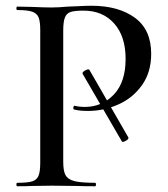

<svg xmlns="http://www.w3.org/2000/svg" viewBox="-20 -648 586 668"><path d="M267 -393Q267 -398 277.5 -403.5Q288 -409 291 -405L427 -169V-168Q427 -163 416.5 -157.5Q406 -152 404 -156L267 -392ZM311 -12Q314 -12 314 -6Q314 0 311 0Q270 0 247 -1L160 -2L91 -1Q72 0 40 0Q37 0 37 -6Q37 -12 40 -12Q76 -12 92 -17Q108 -22 114 -36.5Q120 -51 120 -81V-544Q120 -574 114 -588Q108 -602 91.5 -607.5Q75 -613 40 -613Q37 -613 37 -619Q37 -625 40 -625L90 -624Q134 -622 159 -622Q183 -622 216 -625Q228 -625 253.5 -626.5Q279 -628 298 -628Q392 -628 449 -586.5Q506 -545 506 -461Q506 -396 473.5 -351Q441 -306 390.5 -284Q340 -262 286 -262Q257 -262 238 -267Q235 -267 235 -272Q235 -275 236.5 -278Q238 -281 240 -280Q256 -276 275 -276Q335 -276 376 -319Q417 -362 417 -443Q417 -522 377 -566.5Q337 -611 271 -611Q240 -611 226 -606.5Q212 -602 206 -587.5Q200 -573 200 -542V-85Q200 -53 208 -38.5Q216 -24 238.5 -18Q261 -12 311 -12Z"/></svg>

Font: Cormorant Unicase Medium
Style: Regular
Weight: 500
Designer: Christian Thalmann (Catharsis Fonts)
Foundry: Catharsis Fonts
Version: Version 4.000